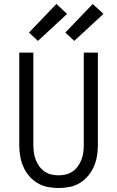

<svg xmlns="http://www.w3.org/2000/svg" viewBox="-20 -935 590 967"><path d="M275 12Q247 12 219.5 6.5Q192 1 168 -13.5Q144 -28 126 -49.5Q108 -71 97 -96.5Q86 -122 81.5 -149.5Q77 -177 77 -205V-670H148V-205Q148 -186 150.5 -167.5Q153 -149 159.5 -131.5Q166 -114 177 -98.5Q188 -83 203.5 -72Q219 -61 237.5 -56.5Q256 -52 275 -52Q294 -52 312.5 -56.5Q331 -61 346.5 -72Q362 -83 373 -98.5Q384 -114 390.5 -131.5Q397 -149 399.5 -167.5Q402 -186 402 -205V-670H473V-205Q473 -177 468.5 -149.5Q464 -122 453 -96.5Q442 -71 424 -49.5Q406 -28 382 -13.5Q358 1 330.5 6.5Q303 12 275 12ZM354 -729 309 -771 447 -915 501 -865ZM171 -729 126 -771 264 -915 318 -865Z"/></svg>

Font: Lode
Style: Regular
Weight: 400
Monospace: yes
Designer: Belleve Invis
Foundry: Belleve Invis
Version: Version 29.2.0; ttfautohint (v1.8.3)